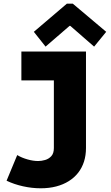

<svg xmlns="http://www.w3.org/2000/svg" viewBox="-20 -806 602 1039"><path d="M200.2 212.9Q152.8 212.9 104.5 202.1Q56.2 191.4 15.6 171.9L73.2 33.2Q97.7 47.9 128.7 56.6Q159.7 65.4 186.5 65.4Q204.1 65.4 223.9 59.8Q243.7 54.2 257.6 39.1Q271.5 23.9 271.5 -4.9V-527.3H445.3V-4.9Q445.3 34.7 434.6 68.4Q423.8 102.1 403.1 128.7Q382.3 155.3 352.3 174.1Q322.3 192.9 284.2 202.9Q246.1 212.9 200.2 212.9ZM95.7 -371.1V-527.3H445.3V-371.1ZM226.6 -553.7 163.1 -633.8 341.8 -786.1H374L554.7 -633.8L489.3 -553.7L360.4 -666H356.4Z"/></svg>

Font: Reddit Mono Black
Style: Regular
Weight: 900
Monospace: yes
Designer: Stephen Hutchings
Foundry: Reddit
Version: Version 1.014